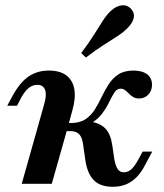

<svg xmlns="http://www.w3.org/2000/svg" viewBox="-20 -695 621 726"><path d="M406.5 11.3Q360.5 11.3 335.9 -12.5Q311.3 -36.3 303.2 -86.3L294.4 -147.6Q291.9 -167.7 285.5 -179Q279 -190.3 269 -194.8Q258.9 -199.2 244.4 -199.2H212.9L219.4 -229.8H247.6Q281.5 -229.8 302.8 -244Q324.2 -258.1 338.3 -280.6Q352.4 -303.2 364.5 -328.6Q376.6 -354 391.1 -376.6Q405.6 -399.2 427.8 -413.7Q450 -428.2 484.7 -428.2Q517.7 -428.2 536.3 -414.1Q554.8 -400 554.8 -374.2Q554.8 -352.4 541.1 -337.5Q527.4 -322.6 505.6 -322.6Q492.7 -322.6 483.5 -328.2Q474.2 -333.9 466.9 -341.5Q459.7 -349.2 452.4 -354.4Q445.2 -359.7 436.3 -359.7Q421.8 -359.7 412.5 -345.2Q403.2 -330.6 392.7 -308.9Q382.3 -287.1 365.7 -264.9Q349.2 -242.7 320.2 -226.6L317.7 -236.3Q358.1 -229.8 378.2 -209.3Q398.4 -188.7 404.8 -144.4L412.1 -93.5Q416.9 -67.7 425 -55.6Q433.1 -43.5 448.4 -43.5Q464.5 -43.5 477.4 -55.6Q490.3 -67.7 504 -93.5L519.4 -121.8H555.6L529.8 -73.4Q516.1 -46 498.8 -27.4Q481.5 -8.9 458.9 1.2Q436.3 11.3 406.5 11.3ZM121 -208.1 147.6 -303.2Q157.3 -336.3 150.4 -355.2Q143.5 -374.2 121 -374.2Q103.2 -374.2 88.3 -362.1Q73.4 -350 59.7 -325L44.4 -295.2H7.3L27.4 -332.3Q44.4 -363.7 64.1 -385.1Q83.9 -406.5 108.9 -417.3Q133.9 -428.2 163.7 -428.2Q206.5 -428.2 230.6 -410.1Q254.8 -391.9 260.9 -358.5Q266.9 -325 254 -279L234.7 -208.1ZM62.1 0 121 -208.1H234.7L175.8 0ZM304.8 -477.4 287.1 -494.4Q316.1 -533.1 335.1 -563.3Q354 -593.5 368.5 -616.1Q383.1 -638.7 397.6 -652.4Q417.7 -671.8 439.1 -674.6Q460.5 -677.4 475.8 -661.3Q489.5 -646.8 485.9 -627.8Q482.3 -608.9 461.3 -587.9Q446 -572.6 423.8 -558.1Q401.6 -543.5 372.2 -525Q342.7 -506.5 304.8 -477.4Z"/></svg>

Font: Playfair 9pt
Style: Bold Italic
Weight: 700
Italic angle: -15.6°
Designer: Claus Eggers Sørensen
Foundry: Claus Eggers Sørensen
Version: Version 2.203